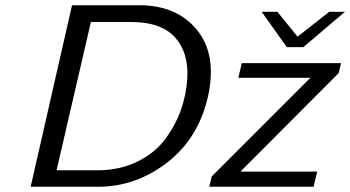

<svg xmlns="http://www.w3.org/2000/svg" viewBox="-20 -713 1337 733"><path d="M979 -668H1039L1116 -573L1237 -668H1297L1138 -533H1075ZM779 0 788 -39 1165 -416H890L903 -472H1282L1273 -434L898 -58H1191L1177 0ZM97 0 255 -693H511Q656 -693 733 -597.5Q810 -502 773 -340Q736 -183 617 -91.5Q498 0 354 0ZM196 -63H314H357Q440 -64 505.5 -96.5Q571 -129 610 -181Q649 -233 670 -291.5Q691 -350 695 -412Q701 -512 648 -570.5Q595 -629 481 -629H327Z"/></svg>

Font: Coval
Style: Light Italic
Weight: 300
Foundry: Context Ltd
Version: Version 001.000